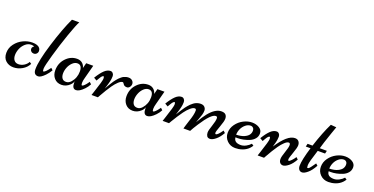

<svg xmlns="http://www.w3.org/2000/svg" viewBox="-26 -1294 3788 1947"><g transform="rotate(20 1867.5 -320.5)"><path d="M253.9 -101.1 273.9 -86.9Q252.4 -43.5 207.8 -17.8Q163.1 7.8 114.3 7.8Q65.4 7.8 32 -22Q-1.5 -51.8 -1.5 -106.2Q-1.5 -160.6 32 -204.6Q65.4 -248.5 114.3 -271.7Q163.1 -294.9 212.9 -294.9Q273.9 -294.9 294.9 -265.6Q303.7 -253.9 303.7 -236.1Q303.7 -218.3 291.5 -206.1Q279.3 -193.8 262.2 -193.8Q245.1 -193.8 233.4 -204.8Q221.7 -215.8 221.7 -232.9Q221.7 -250 242.7 -264.2Q224.1 -270 208.5 -270Q174.8 -270 146.5 -245.1Q118.2 -220.2 103.5 -184.8Q88.9 -149.4 88.9 -115.2Q88.9 -81.1 105.2 -60.3Q121.6 -39.6 152.3 -39.6Q183.1 -39.6 211.4 -56.9Q239.7 -74.2 253.9 -101.1Z M509.3 -649.4H588.4Q567.4 -613.3 523.9 -489Q480.5 -364.7 444.6 -239Q408.7 -113.3 408.7 -85.2Q408.7 -57.1 415.5 -57.1Q436 -57.1 479.5 -119.1L500 -99.6Q478.5 -62.5 453.6 -37.1Q409.7 7.8 382.3 7.8Q332.5 7.8 332.5 -52.2Q332.5 -141.6 391.8 -334Q451.2 -526.4 509.3 -649.4Z M795.9 -284.2H872.1L833.5 -138.2Q824.2 -107.4 824.2 -82.3Q824.2 -57.1 833 -57.1Q841.8 -57.1 857.2 -72.5Q872.6 -87.9 883.3 -103.5L894.5 -119.1L915.5 -99.6Q899.4 -68.4 874.5 -42.5Q826.2 7.8 790.5 7.8Q748.5 7.8 748.5 -57.1Q748.5 -67.9 749.5 -73.2Q742.2 -48.3 721.7 -29.3Q682.6 7.8 633.5 7.8Q584.5 7.8 554.9 -25.6Q525.4 -59.1 525.4 -109.4Q525.4 -187.5 576.2 -241.2Q627 -294.9 695.3 -294.9Q729.5 -294.9 752 -276.1Q774.4 -257.3 781.2 -227.1ZM714.4 -252.9Q686 -252.9 661.4 -229.2Q636.7 -205.6 623.5 -172.1Q610.4 -138.7 610.4 -106.9Q610.4 -75.2 624.3 -55.7Q638.2 -36.1 667.2 -36.1Q696.3 -36.1 719.7 -62.5Q764.2 -113.3 764.2 -183.1Q764.2 -252.9 714.4 -252.9Z M1209.5 -231Q1190.9 -231 1165.5 -207.3Q1140.1 -183.6 1116.2 -149.4Q1078.1 -94.7 1038.6 -23.4L1025.4 0H956.5Q956.5 0 971.7 -45.9Q1014.2 -172.9 1014.2 -196.5Q1014.2 -220.2 1006.3 -220.2Q992.2 -220.2 972.7 -186.5Q968.3 -178.7 965.3 -174.1Q962.4 -169.4 958.7 -162.8Q955.1 -156.2 954.1 -154.8L921.4 -173.8Q959.5 -235.8 991.2 -265.4Q1022.9 -294.9 1056.2 -294.9Q1071.3 -294.9 1082.3 -282.2Q1093.3 -269.5 1093.3 -252.2Q1093.3 -234.9 1091.3 -221.4Q1089.4 -208 1086.9 -196.8Q1084.5 -185.5 1080.1 -169.9Q1075.7 -154.3 1073 -146Q1070.3 -137.7 1065.9 -123.5Q1061.5 -109.4 1060.5 -106.9Q1069.3 -124.5 1090.3 -158.7Q1111.3 -192.9 1117.7 -201.7Q1124 -210.4 1135.3 -225.1Q1146.5 -239.7 1155 -247.8Q1163.6 -255.9 1175.5 -266.4Q1187.5 -276.9 1198.2 -282.2Q1225.6 -294.9 1251 -294.9Q1276.4 -294.9 1291.7 -280Q1307.1 -265.1 1307.1 -245.4Q1307.1 -225.6 1294.7 -210.7Q1282.2 -195.8 1265.9 -195.8Q1249.5 -195.8 1240.2 -201.4Q1231 -207 1227.5 -213.4Q1217.3 -231 1209.5 -231Z M1564.5 -284.2H1640.6L1602.1 -138.2Q1592.8 -107.4 1592.8 -82.3Q1592.8 -57.1 1601.6 -57.1Q1610.4 -57.1 1625.7 -72.5Q1641.1 -87.9 1651.9 -103.5L1663.1 -119.1L1684.1 -99.6Q1668 -68.4 1643.1 -42.5Q1594.7 7.8 1559.1 7.8Q1517.1 7.8 1517.1 -57.1Q1517.1 -67.9 1518.1 -73.2Q1510.7 -48.3 1490.2 -29.3Q1451.2 7.8 1402.1 7.8Q1353 7.8 1323.5 -25.6Q1293.9 -59.1 1293.9 -109.4Q1293.9 -187.5 1344.7 -241.2Q1395.5 -294.9 1463.9 -294.9Q1498 -294.9 1520.5 -276.1Q1543 -257.3 1549.8 -227.1ZM1482.9 -252.9Q1454.6 -252.9 1429.9 -229.2Q1405.3 -205.6 1392.1 -172.1Q1378.9 -138.7 1378.9 -106.9Q1378.9 -75.2 1392.8 -55.7Q1406.7 -36.1 1435.8 -36.1Q1464.8 -36.1 1488.3 -62.5Q1532.7 -113.3 1532.7 -183.1Q1532.7 -252.9 1482.9 -252.9Z M2021 0H1948.7L1958 -32.2Q1962.9 -51.3 1975.6 -87.9Q2003.9 -167.5 2003.9 -211.9Q2003.9 -231 1987.8 -231Q1967.8 -231 1940.7 -207.3Q1913.6 -183.6 1888.7 -149.4Q1847.2 -92.3 1806.6 -23.4L1793 0H1724.1Q1724.1 0 1739.3 -45.9Q1781.7 -172.9 1781.7 -196.5Q1781.7 -220.2 1773.9 -220.2Q1759.8 -220.2 1740.2 -186.5Q1735.8 -178.7 1732.9 -174.1Q1730 -169.4 1726.3 -162.8Q1722.7 -156.2 1721.7 -154.8L1689 -173.8Q1727.1 -235.8 1758.8 -265.4Q1790.5 -294.9 1823.7 -294.9Q1838.9 -294.9 1849.9 -282.2Q1860.8 -269.5 1860.8 -252.2Q1860.8 -234.9 1858.9 -221.4Q1856.9 -208 1854.5 -196.8Q1852.1 -185.5 1847.7 -169.9Q1843.3 -154.3 1840.6 -146Q1837.9 -137.7 1833.5 -123.5Q1829.1 -109.4 1828.1 -106.9Q1837.9 -124 1859.9 -158.2Q1881.8 -192.4 1888.9 -201.4Q1896 -210.4 1907.7 -224.9Q1919.4 -239.3 1928.5 -247.6Q1937.5 -255.9 1950.2 -266.1Q1962.9 -276.4 1974.1 -281.7Q2001.5 -294.9 2029.5 -294.9Q2057.6 -294.9 2072.3 -279.1Q2086.9 -263.2 2086.9 -241.9Q2086.9 -220.7 2080.3 -197.8Q2073.7 -174.8 2062 -144.3Q2050.3 -113.8 2046.9 -103Q2093.8 -179.2 2118.7 -210.4Q2186.5 -294.9 2252.9 -294.9Q2285.6 -294.9 2299.8 -279.3Q2314 -263.7 2314 -236.8Q2314 -210 2291 -147.7Q2268.1 -85.4 2268.1 -71.3Q2268.1 -57.1 2276.9 -57.1Q2296.4 -57.1 2338.9 -119.1L2359.9 -99.6Q2331.1 -48.3 2296.4 -20.3Q2261.7 7.8 2237.1 7.8Q2212.4 7.8 2202.6 -8.3Q2192.9 -24.4 2192.9 -46.6Q2192.9 -68.8 2212.4 -125.2Q2231.9 -181.6 2231.9 -211.9Q2231.9 -231 2214.8 -231Q2166 -231 2073.7 -87.9Q2036.1 -29.8 2021 0Z M2475.6 -96.2Q2478.5 -40 2551.3 -40Q2578.1 -40 2607.2 -55.4Q2636.2 -70.8 2654.3 -91.8L2675.3 -78.1Q2634.8 -10.3 2545.9 4.9Q2526.4 7.8 2508.3 7.8Q2455.6 7.8 2420.4 -27.1Q2385.3 -62 2385.3 -112.3Q2385.3 -162.6 2416 -205.3Q2446.8 -248 2492.9 -271.5Q2539.1 -294.9 2584 -294.9Q2628.9 -294.9 2661.9 -274.4Q2694.8 -253.9 2695.6 -219.2Q2696.3 -184.6 2675.3 -159.4Q2654.3 -134.3 2622.1 -121.1Q2558.1 -95.2 2496.6 -95.2ZM2472.7 -123Q2526.9 -125 2559.8 -140.4Q2592.8 -155.8 2605.7 -175.5Q2618.7 -195.3 2618.7 -217Q2618.7 -238.8 2607.4 -249.3Q2596.2 -259.8 2583.5 -259.8Q2552.2 -259.8 2526.1 -238Q2500 -216.3 2486.3 -185.3Q2472.7 -154.3 2472.7 -123Z M2863.3 -137.2Q2965.3 -294.9 3046.4 -294.9Q3073.7 -294.9 3087.4 -278.3Q3101.1 -261.7 3101.1 -236.3Q3101.1 -210.9 3078.4 -148.4Q3055.7 -85.9 3055.7 -71Q3055.7 -56.2 3063 -56.2Q3072.8 -56.2 3091.8 -76.4Q3110.8 -96.7 3125.5 -119.1L3146 -99.6Q3116.7 -46.4 3081.8 -19.3Q3046.9 7.8 3025.1 7.8Q3003.4 7.8 2991.2 -6.6Q2979 -21 2979 -45.9Q2979 -70.8 2998.8 -127.2Q3018.6 -183.6 3018.6 -207.3Q3018.6 -231 3002.4 -231Q2983.9 -231 2958.5 -207.3Q2933.1 -183.6 2909.2 -149.4Q2871.1 -94.7 2831.5 -23.4L2818.4 0H2749.5L2764.6 -45.9Q2807.1 -172.9 2807.1 -196.5Q2807.1 -220.2 2799.3 -220.2Q2785.2 -220.2 2765.6 -186.5Q2761.2 -178.7 2758.3 -174.1Q2755.4 -169.4 2751.7 -162.8Q2748 -156.2 2747.1 -154.8L2714.4 -173.8Q2752.4 -235.8 2784.2 -265.4Q2815.9 -294.9 2849.1 -294.9Q2864.3 -294.9 2875.2 -282.2Q2886.2 -269.5 2886.2 -251.5Q2886.2 -233.4 2883.3 -216.1Q2880.4 -198.7 2877.2 -187.3Q2874 -175.8 2868.9 -157.7Q2863.8 -139.6 2863.3 -137.2Z M3238.3 -284.2Q3288.6 -440.4 3340.8 -545.9L3401.4 -541Q3396 -525.4 3375 -465.8Q3329.6 -334.5 3316.4 -284.2H3393.1L3385.3 -252H3306.2Q3261.2 -113.3 3261.2 -83.3Q3261.2 -53.2 3267.3 -53.2Q3273.4 -53.2 3278.3 -55.7Q3291.5 -63 3335 -127L3355 -108.9Q3322.3 -49.3 3287.6 -20.8Q3252.9 7.8 3230.5 7.8Q3208 7.8 3196.5 -7.8Q3185.1 -23.4 3185.1 -47.9Q3185.1 -109.9 3228.5 -252H3177.2L3185.1 -284.2Z M3481 -96.2Q3483.9 -40 3556.6 -40Q3583.5 -40 3612.5 -55.4Q3641.6 -70.8 3659.7 -91.8L3680.7 -78.1Q3640.1 -10.3 3551.3 4.9Q3531.7 7.8 3513.7 7.8Q3460.9 7.8 3425.8 -27.1Q3390.6 -62 3390.6 -112.3Q3390.6 -162.6 3421.4 -205.3Q3452.1 -248 3498.3 -271.5Q3544.4 -294.9 3589.4 -294.9Q3634.3 -294.9 3667.2 -274.4Q3700.2 -253.9 3700.9 -219.2Q3701.7 -184.6 3680.7 -159.4Q3659.7 -134.3 3627.4 -121.1Q3563.5 -95.2 3502 -95.2ZM3478 -123Q3532.2 -125 3565.2 -140.4Q3598.1 -155.8 3611.1 -175.5Q3624 -195.3 3624 -217Q3624 -238.8 3612.8 -249.3Q3601.6 -259.8 3588.9 -259.8Q3557.6 -259.8 3531.5 -238Q3505.4 -216.3 3491.7 -185.3Q3478 -154.3 3478 -123Z"/></g></svg>

Font: Niconne
Style: Regular
Weight: 400
Designer: Vernon Adams
Foundry: Vernon Adams
Version: Version 1.002